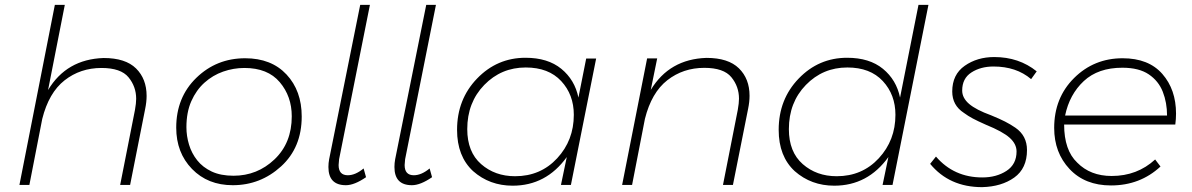

<svg xmlns="http://www.w3.org/2000/svg" viewBox="-20 -762 4909 791"><path d="M516 0H475L536 -309Q541 -337 541 -355Q541 -405 509.5 -443.5Q478 -482 398 -482Q311 -482 246 -431Q181 -380 154 -272L101 0H60L206 -742H247L178 -391Q254 -518 407 -523Q497 -523 540.5 -480Q584 -437 584 -367Q584 -342 578 -313Z M939 1Q836 1 771 -66Q706 -133 706 -236Q706 -361 789 -441.5Q872 -522 990 -522Q1098 -522 1160.5 -455Q1223 -388 1223 -282Q1223 -154 1138 -76.5Q1053 1 939 1ZM942 -38Q1040 -38 1111 -105.5Q1182 -173 1182 -283Q1182 -365 1132.5 -423.5Q1083 -482 987 -482Q942 -482 899.2 -467Q856.5 -452 822.5 -421.5Q788.5 -391 768.2 -345.2Q748 -299.5 748 -238Q748 -201.5 758.8 -166Q769.5 -130.5 792.5 -101.5Q815.5 -72.5 852.5 -55.2Q889.5 -38 942 -38Z M1405 1Q1333 1 1333 -74Q1333 -90 1336 -106L1464 -742H1504L1377 -106L1375 -82Q1375 -40 1413 -40Q1444 -40 1478 -68L1488 -32Q1440 1 1405 1Z M1677 1Q1605 1 1605 -74Q1605 -90 1608 -106L1736 -742H1776L1649 -106L1647 -82Q1647 -40 1685 -40Q1716 -40 1750 -68L1760 -32Q1712 1 1677 1Z M2092 3Q1997 3 1929 -57Q1863 -118 1863 -227Q1863 -353 1945.5 -438.5Q2028 -524 2145 -524Q2237 -524 2292.5 -478.5Q2348 -433 2363 -360L2395 -521H2436L2332 0H2291L2315 -115Q2230 3 2092 3ZM2102 -36Q2207 -36 2275.5 -110Q2344 -184 2344 -289Q2344 -372 2292 -428Q2240 -484 2146 -484Q2045 -484 1975 -412Q1905 -340 1905 -230Q1905 -136 1962 -86Q2019 -36 2102 -36Z M2999.5 0H2958.5L3019.5 -309.5Q3024.5 -337.5 3024.5 -355.5Q3024.5 -405.5 2993 -444Q2961.5 -482.5 2881.5 -482.5Q2794.5 -482.5 2729.2 -431.5Q2664 -380.5 2637 -272.5L2584 0H2543L2646 -521.5H2687.5L2661 -391.5Q2737.5 -518.5 2890.5 -523.5Q2980.5 -523.5 3024.2 -480.5Q3068 -437.5 3068 -367.5Q3068 -342.5 3062 -313.5Z M3417 3Q3322 3 3254 -57Q3188 -118 3188 -227Q3188 -353 3270.5 -438.5Q3353 -524 3470 -524Q3562 -524 3617.5 -478.5Q3673 -433 3688 -360L3764 -742H3805L3657 0H3616L3640 -115Q3555 3 3417 3ZM3427 -36Q3532 -36 3600.5 -110Q3669 -184 3669 -289Q3669 -372 3617 -428Q3565 -484 3471 -484Q3370 -484 3300 -412Q3230 -340 3230 -230Q3230 -136 3287 -86Q3344 -36 3427 -36Z M4026 9Q3891 9 3812 -87L3836 -117Q3910 -31 4027 -31Q4085 -31 4126.5 -58Q4168 -85 4168 -138Q4168 -169 4139.5 -194.5Q4111 -220 4042 -248Q4007 -263.5 3987.8 -273.8Q3968.5 -284 3951 -297Q3903 -328 3903 -385Q3903 -455 3954.5 -491Q4006 -527 4076 -527Q4178 -527 4251 -468L4228 -436Q4167 -488 4073 -488Q4020 -488 3982 -463.5Q3944 -439 3944 -389Q3944 -358.5 3972.5 -334Q4001 -309.5 4063 -287Q4098.5 -272.5 4120.5 -261.2Q4142.5 -250 4163 -236Q4211 -203 4211 -144Q4211 -68 4158.5 -30.5Q4106 7 4026 9Z M4557 2Q4450 2 4386.5 -65.5Q4323 -133 4323 -235Q4323 -359 4405 -440.5Q4487 -522 4605 -522Q4712 -522 4768.5 -457.5Q4825 -393 4825 -294Q4825 -272 4822 -249H4364Q4364 -143 4418 -92Q4472 -37 4560 -37Q4665 -37 4739 -105L4761 -76Q4677 2 4557 2ZM4788 -286Q4788 -339 4770.5 -383.8Q4753 -428.5 4712.5 -455.8Q4672 -483 4604 -483Q4504 -483 4445 -428Q4386 -373 4368 -286Z"/></svg>

Font: Argentum Sans ExtraLight
Style: Italic
Weight: 200
Italic angle: -11°
Designer: Julieta Ulanovsky (font), Cristiano Sobral (main changes and remaster)
Foundry: Julieta Ulanovsky (font), Cristiano Sobral (main changes and remaster)
Version: Version 2.007;June 15, 2022;FontCreator 14.0.0.2814 64-bit; 